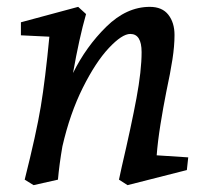

<svg xmlns="http://www.w3.org/2000/svg" viewBox="-20 -529 607 560"><path d="M124 -422 41 -426V-464L208 -509L231 -488Q211 -418 193 -316Q231 -393 290 -451Q349 -509 417 -509Q453 -509 471 -486Q489 -463 489 -427Q489 -395 483 -356Q477 -317 465 -261Q456 -216 448 -166Q440 -116 437 -76L529 -70L525 -33L352 11L327 -5Q331 -24 335 -42Q363 -162 378 -242.5Q393 -323 393 -377Q393 -430 360 -430Q336 -430 297.5 -389Q259 -348 221.5 -273Q184 -198 162 -102Q153 -50 149 -5L78 11L52 -5Q86 -140 99 -218.5Q112 -297 124 -422Z"/></svg>

Font: Andada Pro Medium
Style: Italic
Weight: 500
Italic angle: -7°
Designer: Carolina Giovagnoli
Foundry: Huerta Tipografica
Version: Version 3.005; ttfautohint (v1.8.4)